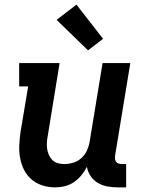

<svg xmlns="http://www.w3.org/2000/svg" viewBox="-20 -803 640 831"><path d="M219 8Q190 8 163.5 -0.5Q137 -9 116.5 -26.5Q96 -44 84 -68Q72 -92 67 -119.5Q62 -147 63.5 -175.5Q65 -204 69 -233L102 -429H63V-530H238L187 -217Q184 -202 183 -187.5Q182 -173 184 -159Q186 -145 191.5 -132.5Q197 -120 206.5 -110.5Q216 -101 229.5 -97Q243 -93 258 -93Q278 -93 297.5 -99Q317 -105 332.5 -119Q348 -133 356.5 -152Q365 -171 368 -190L424 -530H544L478 -129Q477 -121 478 -114Q479 -107 483 -102Q487 -97 493.5 -95Q500 -93 508 -93H526V8H491Q468 8 445.5 4Q423 0 404 -11Q385 -22 372.5 -40.5Q360 -59 356 -81Q346 -61 332 -44Q318 -27 299.5 -14.5Q281 -2 260 3Q239 8 219 8ZM361 -585 225 -717 311 -783 426 -635Z"/></svg>

Font: Iosevka Curly Slab Extended
Style: Bold Italic
Weight: 700
Width: 7
Italic angle: -9°
Monospace: yes
Designer: Belleve Invis
Foundry: Belleve Invis
Version: Version 11.0.0; ttfautohint (v1.8.3)